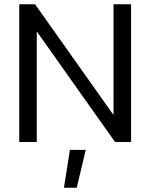

<svg xmlns="http://www.w3.org/2000/svg" viewBox="-20 -664 703 898"><path d="M70 0V-644H144L511 -126V-644H593V0H518L152 -517V0ZM279 214 307 37H381L339 214Z"/></svg>

Font: Kanit Light
Style: Regular
Weight: 300
Designer: Katatrad Team
Foundry: CadsonDemak
Version: Version 2.000; ttfautohint (v1.8.3)